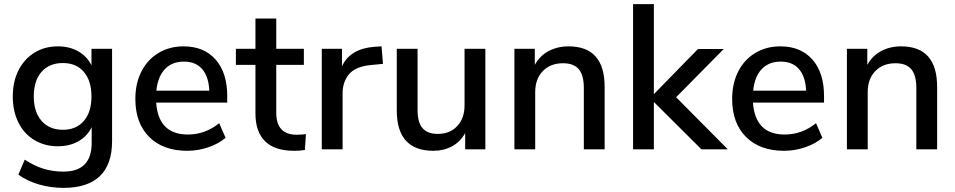

<svg xmlns="http://www.w3.org/2000/svg" viewBox="-20 -725 4637 932"><path d="M524 -488V-39Q524 73 464.5 130Q405 187 289 187Q226 187 169.5 170.5Q113 154 69 123L100 50Q148 81 192.5 94.5Q237 108 288 108Q425 108 425 -31V-108Q404 -64 361 -39.5Q318 -15 261 -15Q197 -15 147 -45Q97 -75 69.5 -130Q42 -185 42 -257Q42 -329 70 -384Q98 -439 147.5 -469.5Q197 -500 261 -500Q317 -500 359.5 -476Q402 -452 424 -408V-488ZM424 -257Q424 -332 387.5 -375.5Q351 -419 285 -419Q219 -419 181.5 -376Q144 -333 144 -257Q144 -181 182 -138Q220 -95 285 -95Q350 -95 387 -138Q424 -181 424 -257Z M1083 -227H738Q749 -72 892 -72Q976 -72 1044 -127L1075 -56Q1041 -27 991 -10Q941 7 889 7Q772 7 704.5 -60Q637 -127 637 -245Q637 -320 666.5 -378Q696 -436 749.5 -468Q803 -500 871 -500Q970 -500 1026.5 -436Q1083 -372 1083 -259ZM739 -285H996Q993 -353 961.5 -389.5Q930 -426 873 -426Q815 -426 780.5 -389.5Q746 -353 739 -285Z M1465 -74 1460 3Q1435 7 1408 7Q1313 7 1266.5 -39.5Q1220 -86 1220 -174V-410H1125V-488H1220V-635H1321V-488H1455V-410H1321V-178Q1321 -71 1420 -71Q1443 -71 1465 -74Z M1839 -415 1778 -409Q1706 -402 1674.5 -365Q1643 -328 1643 -271V0H1542V-488H1640V-403Q1679 -489 1799 -498L1832 -500Z M2336 -488V0H2238V-79Q2215 -37 2174.5 -15Q2134 7 2084 7Q1906 7 1906 -189V-488H2007V-190Q2007 -131 2031 -103Q2055 -75 2105 -75Q2164 -75 2199.5 -113Q2235 -151 2235 -214V-488Z M2915 -303V0H2814V-298Q2814 -360 2789.5 -389Q2765 -418 2713 -418Q2652 -418 2615 -380Q2578 -342 2578 -278V0H2477V-488H2576V-410Q2600 -454 2643 -477Q2686 -500 2740 -500Q2915 -500 2915 -303Z M3513 0H3385L3154 -230V0H3053V-705H3154V-268L3368 -487H3493L3262 -253Z M3980 -227H3635Q3646 -72 3789 -72Q3873 -72 3941 -127L3972 -56Q3938 -27 3888 -10Q3838 7 3786 7Q3669 7 3601.5 -60Q3534 -127 3534 -245Q3534 -320 3563.5 -378Q3593 -436 3646.5 -468Q3700 -500 3768 -500Q3867 -500 3923.5 -436Q3980 -372 3980 -259ZM3636 -285H3893Q3890 -353 3858.5 -389.5Q3827 -426 3770 -426Q3712 -426 3677.5 -389.5Q3643 -353 3636 -285Z M4529 -303V0H4428V-298Q4428 -360 4403.5 -389Q4379 -418 4327 -418Q4266 -418 4229 -380Q4192 -342 4192 -278V0H4091V-488H4190V-410Q4214 -454 4257 -477Q4300 -500 4354 -500Q4529 -500 4529 -303Z"/></svg>

Font: wassup Sans
Style: Medium
Weight: 600
Version: Version 2.001